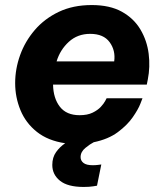

<svg xmlns="http://www.w3.org/2000/svg" viewBox="-20 -560 648 760"><path d="M311 180Q248 180 217.5 155.5Q187 131 187 93Q187 63 202 42Q217 21 238 7Q170 -3 126 -38Q82 -73 61 -124Q40 -175 40 -231Q40 -287 59.5 -341.5Q79 -396 117.5 -441Q156 -486 212.5 -513Q269 -540 343 -540Q415 -540 462.5 -513.5Q510 -487 536 -443Q562 -399 568.5 -347Q575 -295 565 -245L561 -225H190Q191 -171 217 -137.5Q243 -104 295 -104Q326 -104 346.5 -114Q367 -124 379 -137Q391 -150 396.5 -160.5Q402 -171 402 -171H544Q544 -171 535.5 -149Q527 -127 505.5 -96Q484 -65 446.5 -37Q409 -9 351 3Q337 10 318 25.5Q299 41 299 62Q299 76 310.5 85Q322 94 347 94Q359 94 370 92.5Q381 91 381 91L364 175Q364 175 349 177.5Q334 180 311 180ZM204 -317H432Q438 -360 414 -393Q390 -426 337 -426Q287 -426 252.5 -394.5Q218 -363 204 -317Z"/></svg>

Font: Be Vietnam Pro
Style: Bold Italic
Weight: 700
Italic angle: -12°
Designer: Lam Bao, Tony Le, Vietanh Nguyen
Foundry: Yellow Type Foundry
Version: Version 1.002; ttfautohint (v1.8.3)